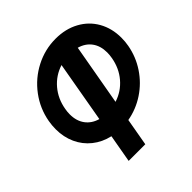

<svg xmlns="http://www.w3.org/2000/svg" viewBox="-194 -866 1008 1008"><g transform="rotate(-45 310.0 -362.5)"><path d="M217.5 -155.5Q162.5 -168 121.5 -200.8Q80.5 -233.5 58.5 -281.8Q36.5 -330 36.5 -388Q36.5 -416.5 41.5 -444.5Q55.5 -523.5 103.5 -587.8Q151.5 -652 222.2 -688.5Q293 -725 372 -725Q445.5 -725 502 -694.2Q558.5 -663.5 589.5 -608.8Q620.5 -554 620.5 -484Q620.5 -455.5 615.5 -428.5Q603 -359 564 -300.5Q525 -242 466.8 -203.5Q408.5 -165 340.5 -153L313.5 0H190ZM144 -391Q144 -342.5 168.2 -309.5Q192.5 -276.5 236.5 -264L296.5 -605Q238 -586.5 198.2 -539.8Q158.5 -493 147.5 -428.5Q144 -410.5 144 -391ZM509.5 -444.5Q513 -463.5 513 -482.5Q513 -531 489 -563.8Q465 -596.5 421 -609L360.5 -268Q419 -286.5 458.8 -333.2Q498.5 -380 509.5 -444.5Z"/></g></svg>

Font: JuliaMono SemiBoldItalic
Style: Regular
Weight: 600
Italic angle: -9°
Monospace: yes
Designer: cormullion
Foundry: corm
Version: Version 0.049; ttfautohint (v1.8.4)